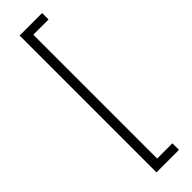

<svg xmlns="http://www.w3.org/2000/svg" viewBox="-334 -828 990 990"><g transform="rotate(-45 161.0 -333.0)"><path d="M103 -832H267V-785H156V118H267V166H103Z"/></g></svg>

Font: Noto Sans Gurmukhi UI SemiCondensed Light
Style: Regular
Weight: 300
Width: 4
Designer: Jelle Bosma - Monotype Design Team
Foundry: Monotype Imaging Inc.
Version: Version 2.004; ttfautohint (v1.8.4.7-5d5b)